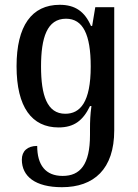

<svg xmlns="http://www.w3.org/2000/svg" viewBox="-20 -522 574 800"><path d="M238 258C371 258 456 183 456 21V-492H377L364 -414H359C333 -474 293 -502 229 -502C112 -502 49 -414 49 -246C49 -75 113 9 224 9C289 9 326 -20 355 -80H361C356 -44 355 -16 355 15V40C355 164 314 211 241 211C170 211 135 166 135 86C94 86 71 108 71 143C71 213 127 258 238 258ZM252 -48C176 -48 151 -125 151 -245C151 -365 176 -444 255 -444C326 -444 358 -378 358 -245C358 -96 314 -48 252 -48Z"/></svg>

Font: Noto Serif Armenian SemiCondensed Medium
Style: Regular
Weight: 500
Width: 4
Designer: Monotype Design Team
Foundry: Monotype Imaging Inc.
Version: Version 2.008